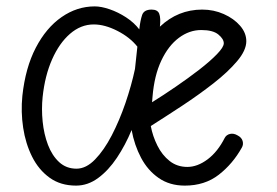

<svg xmlns="http://www.w3.org/2000/svg" viewBox="-20 -571 866 601"><path d="M218 10Q169.5 10 135.2 -14.8Q101 -39.5 80.5 -80.5Q60 -121.5 52.5 -171.2Q45 -221 50 -271Q59.5 -359 92 -421.5Q124.5 -484 172.8 -517.5Q221 -551 276.5 -551Q297 -551 323.2 -542Q349.5 -533 374.5 -516.8Q399.5 -500.5 416 -479Q419 -506.5 424.8 -523.8Q430.5 -541 454.5 -541Q473.5 -541 478.5 -527.8Q483.5 -514.5 480.5 -487.5Q537 -541 613 -541Q649 -541 680.5 -527Q712 -513 731.5 -490.5Q751 -468 751 -442Q751 -413.5 722.2 -379.5Q693.5 -345.5 648 -310Q602.5 -274.5 550.5 -240.2Q498.5 -206 452 -176.5Q458 -144.5 472.8 -115Q487.5 -85.5 511 -67Q534.5 -48.5 566.5 -48.5Q598 -48.5 629.8 -72.2Q661.5 -96 683.5 -139.5Q688.5 -149 700 -151.8Q711.5 -154.5 724 -147Q736.5 -140.5 739.5 -129.5Q742.5 -118.5 737 -109Q708.5 -58 664.8 -24Q621 10 558.5 10Q511 10 476.8 -13.8Q442.5 -37.5 421.5 -77.2Q400.5 -117 392 -164Q372.5 -117 346 -77.2Q319.5 -37.5 287.2 -13.8Q255 10 218 10ZM219.5 -43Q249.5 -43 277.5 -71.8Q305.5 -100.5 329.8 -147.2Q354 -194 372.8 -248.8Q391.5 -303.5 402.5 -355L410 -425Q386.5 -454.5 347.2 -474.5Q308 -494.5 273.5 -494.5Q233 -494.5 199.2 -465.2Q165.5 -436 143 -385Q120.5 -334 113.5 -268Q109.5 -230 113.5 -190.5Q117.5 -151 130.2 -117.5Q143 -84 165.2 -63.5Q187.5 -43 219.5 -43ZM456 -251Q491.5 -273 530.5 -299.8Q569.5 -326.5 603.8 -353Q638 -379.5 659.2 -401.5Q680.5 -423.5 680.5 -435.5Q680.5 -449 663.5 -463Q646.5 -477 610 -477Q572.5 -477 539.8 -452.5Q507 -428 485 -381.5Q463 -335 457.5 -269Z"/></svg>

Font: Edu SA Hand Cursive
Style: Regular
Weight: 400
Designer: Tina and Corey Anderson, Eben Sorkin, Mirko Velimirovic
Foundry: Google for Education
Version: Version 2.000